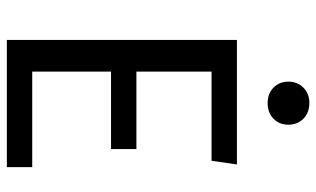

<svg xmlns="http://www.w3.org/2000/svg" viewBox="-206 -740 946 575"><g transform="rotate(90 267.5 -453.0)"><path d="M473 -689 462 -613H195V-388H427V-312H195V-76H481V0H100V-689ZM289 -906Q318 -906 336 -888Q354 -870 354 -843Q354 -816 336 -798.5Q318 -781 289 -781Q261 -781 243 -798.5Q225 -816 225 -843Q225 -870 243 -888Q261 -906 289 -906Z"/></g></svg>

Font: Firava
Style: Regular
Weight: 400
Designer: Carrois Corporate & Edenspiekermann AG
Foundry: Greg Finn Gibson
Version: Version 5.000